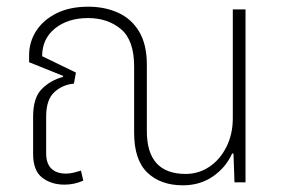

<svg xmlns="http://www.w3.org/2000/svg" viewBox="-20 -545 844 574"><path d="M173 7Q133 7 106 -14Q79 -35 79 -85V-196Q79 -253 105 -279Q131 -305 168 -315L169 -318L67 -359V-380Q67 -420 88.5 -453Q110 -486 149.5 -505.5Q189 -525 244 -525Q293 -525 333 -507Q373 -489 396 -450.5Q419 -412 419 -352V-153Q419 -25 535 -25Q574 -25 606 -46.5Q638 -68 657 -106Q676 -144 676 -192V-517H714V0H681L678 -86H674Q655 -44 616.5 -17.5Q578 9 527 9Q460 9 420.5 -29Q381 -67 381 -148V-346Q381 -425 341.5 -458Q302 -491 243 -491Q183 -491 144.5 -460Q106 -429 106 -377L207 -328L201 -295Q167 -292 142.5 -269.5Q118 -247 118 -197V-87Q118 -56 133.5 -41Q149 -26 177 -26Q189 -26 201 -29Q213 -32 222 -35L229 -5Q202 7 173 7Z"/></svg>

Font: Noto Sans Thai UI SemCond ExtLt
Style: Regular
Weight: 200
Width: 4
Designer: Monotype Design Team
Foundry: Monotype Imaging Inc.
Version: Version 2.000